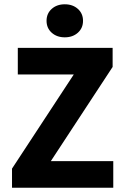

<svg xmlns="http://www.w3.org/2000/svg" viewBox="-20 -875 581 895"><path d="M36 0V-89L324 -528H63V-652H505V-563L217 -124H508V0ZM282 -701Q245 -701 221 -722.5Q197 -744 197 -778Q197 -812 221 -833.5Q245 -855 282 -855Q319 -855 343 -833.5Q367 -812 367 -778Q367 -744 343 -722.5Q319 -701 282 -701Z"/></svg>

Font: Giro Regular
Style: Bold
Weight: 700
Designer: Paul D. Hunt
Foundry: Adobe Systems Incorporated
Version: Version 1.000;PS 1.0;hotconv 1.0.88;makeotf.lib2.5.647800